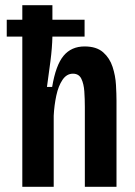

<svg xmlns="http://www.w3.org/2000/svg" viewBox="-20 -720 520 740"><path d="M66 0V-579H6V-644H66V-700H182V-644H306V-579H182Q181 -536 174.5 -485Q168 -434 161 -385H181Q195 -469 225 -505Q255 -541 306 -541Q352 -541 377.5 -518.5Q403 -496 414 -462Q425 -428 427 -392.5Q429 -357 429 -332V0H307V-308Q307 -338 305 -367.5Q303 -397 293.5 -416.5Q284 -436 261 -436Q237 -436 221 -412.5Q205 -389 197 -351.5Q189 -314 187 -274V0Z"/></svg>

Font: Bricolage Grotesque 10pt Condensed SemiBold
Style: Regular
Weight: 600
Width: 3
Designer: Mathieu Triay
Foundry: Atelier Triay
Version: Version 1.000; ttfautohint (v1.8.4.7-5d5b);gftools[0.9.32]